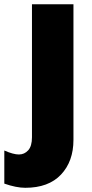

<svg xmlns="http://www.w3.org/2000/svg" viewBox="-67 -601 430 895"><path d="M-46.9 100.6Q-4.9 119.1 21 119.1Q46.9 119.1 64.5 99.6Q82 80.1 82 39.1V-581.1H275.4V50.8Q275.4 151.4 217.3 212.9Q159.2 274.4 50.8 274.4Q8.8 274.4 -46.9 254.9Z"/></svg>

Font: GenEi M Gothic v2 Black
Style: Regular
Weight: 900
Version: Version 2.0